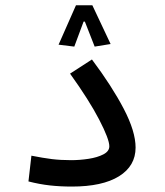

<svg xmlns="http://www.w3.org/2000/svg" viewBox="-20 -705 626 728"><path d="M252.4 2.4Q207.5 2.4 168.7 -2Q129.9 -6.3 87.9 -17.1L99.1 -114.7Q143.1 -106 176.5 -101.8Q210 -97.7 250 -97.7Q282.2 -97.7 315.7 -102.8Q349.1 -107.9 371.8 -119.6Q394.5 -131.3 394.5 -150.4Q394.5 -177.2 356.2 -251.2Q317.9 -325.2 245.6 -425.8L328.6 -479.5Q404.3 -378.4 449.2 -292.5Q494.1 -206.5 494.1 -145.5Q494.1 -75.7 431.2 -36.6Q368.2 2.4 252.4 2.4ZM330.1 -685.1 399.4 -538.1 338.9 -528.3 301.8 -623H296.9L261.7 -528.3L202.1 -535.6L268.1 -685.1Z"/></svg>

Font: Cascadia Mono PL
Style: Regular
Weight: 400
Monospace: yes
Designer: Aaron Bell
Foundry: Saja Typeworks
Version: Version 2404.023; ttfautohint (v1.8.4)